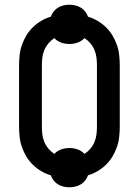

<svg xmlns="http://www.w3.org/2000/svg" viewBox="-20 -743 590 816"><path d="M275 53Q262 53 249.5 50Q237 47 226.5 40.5Q216 34 208 24Q200 14 196 2Q175 -4 155.5 -15.5Q136 -27 120 -42.5Q104 -58 92.5 -77Q81 -96 73.5 -117Q66 -138 63.5 -160.5Q61 -183 61 -205V-465Q61 -487 63.5 -509.5Q66 -532 73.5 -553Q81 -574 92.5 -593Q104 -612 120 -627.5Q136 -643 155.5 -654.5Q175 -666 196 -672Q200 -684 208 -694Q216 -704 226.5 -710.5Q237 -717 249.5 -720Q262 -723 275 -723Q288 -723 300.5 -720Q313 -717 323.5 -710.5Q334 -704 342 -694Q350 -684 354 -672Q375 -666 394.5 -654.5Q414 -643 430 -627.5Q446 -612 457.5 -593Q469 -574 476.5 -553Q484 -532 486.5 -509.5Q489 -487 489 -465V-205Q489 -183 486.5 -160.5Q484 -138 476.5 -117Q469 -96 457.5 -77Q446 -58 430 -42.5Q414 -27 394.5 -15.5Q375 -4 354 2Q350 14 342 24Q334 34 323.5 40.5Q313 47 300.5 50Q288 53 275 53ZM339 -89Q353 -98 364 -111Q375 -124 381.5 -139.5Q388 -155 390 -171.5Q392 -188 392 -205V-465Q392 -482 390 -498.5Q388 -515 381.5 -530.5Q375 -546 364 -559Q353 -572 339 -581Q327 -568 310 -562Q293 -556 275 -556Q257 -556 240 -562Q223 -568 211 -581Q197 -572 186 -559Q175 -546 168.5 -530.5Q162 -515 160 -498.5Q158 -482 158 -465V-205Q158 -188 160 -171.5Q162 -155 168.5 -139.5Q175 -124 186 -111Q197 -98 211 -89Q223 -102 240 -108Q257 -114 275 -114Q293 -114 310 -108Q327 -102 339 -89Z"/></svg>

Font: Lode Dark
Style: Bold
Weight: 700
Monospace: yes
Designer: Belleve Invis
Foundry: Belleve Invis
Version: Version 29.2.0; ttfautohint (v1.8.3)